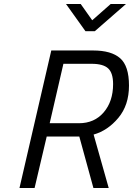

<svg xmlns="http://www.w3.org/2000/svg" viewBox="-20 -946 669 966"><path d="M614 -926 457 -789H410L312 -926H386L444 -844L537 -926ZM451 -269 527 0H450L379 -259H215L154 0H78L238 -692H449Q540 -692 584.5 -653Q629 -614 629 -515.5Q629 -417 575.5 -353Q522 -289 451 -269ZM549 -523Q549 -579 524 -602Q499 -625 441 -625H299L230 -326H377Q455 -326 502 -381Q549 -436 549 -523Z"/></svg>

Font: Titillium Web
Style: Italic
Weight: 400
Italic angle: -13°
Version: Version 1.002;PS 57.000;hotconv 1.0.70;makeotf.lib2.5.55311